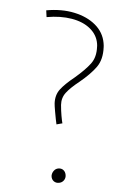

<svg xmlns="http://www.w3.org/2000/svg" viewBox="-50 -695 465 736"><g transform="rotate(-5 182.5 -327.5)"><path d="M156 -659Q216 -659 263 -640Q310 -621 337 -588.5Q364 -556 364 -515Q364 -504 363 -499Q357 -452 331 -426.5Q305 -401 259 -375Q222 -355 203 -337.5Q184 -320 181 -293Q179 -271 179 -251Q179 -231 180 -222L157 -220Q156 -234 156 -269Q156 -293 157 -301Q161 -333 181.5 -352Q202 -371 242 -393Q286 -419 309.5 -441Q333 -463 338 -503Q339 -507 339 -516Q339 -549 316 -576Q293 -603 251 -618Q209 -633 155 -633ZM121 -25Q123 -36 131 -43.5Q139 -51 149 -51Q161 -51 168 -43.5Q175 -36 175 -24Q175 -12 167 -4Q159 4 147 4Q135 4 127.5 -4Q120 -12 121 -25Z"/></g></svg>

Font: Ysabeau Extralight
Style: Italic
Weight: 200
Italic angle: -12°
Designer: Christian Thalmann (Catharsis Fonts)
Version: Version 0.003